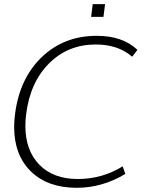

<svg xmlns="http://www.w3.org/2000/svg" viewBox="-20 -896 718 927"><path d="M419.9 -814.5 427.7 -876H487.3L479.5 -814.5ZM350.6 10.7Q210 10.7 129.2 -68.4Q48.3 -147.5 48.3 -283.2Q48.3 -309.6 52.2 -342.3Q73.7 -516.1 180.9 -619.6Q288.1 -723.1 447.3 -723.1Q571.8 -723.1 643.6 -655.3L618.2 -622.1Q550.3 -681.2 442.4 -681.2Q307.6 -681.2 216.1 -589.1Q124.5 -497.1 106 -342.3Q102.5 -316.4 102.5 -288.6Q102.5 -169.9 169.9 -100.8Q237.3 -31.7 355.5 -31.7Q472.7 -31.7 572.3 -92.8L585 -56.2Q473.6 10.7 350.6 10.7Z"/></svg>

Font: Muli
Style: ExtraLightItalic
Weight: 200
Italic angle: -7°
Designer: Vernon Adams
Foundry: newtypography
Version: Version 2.0; ttfautohint (v1.00rc1.2-2d82) -l 8 -r 50 -G 200